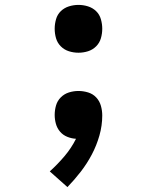

<svg xmlns="http://www.w3.org/2000/svg" viewBox="-20 -558 640 783"><path d="M300 -343Q280 -343 261 -349Q242 -355 228 -369Q214 -383 208.5 -402Q203 -421 203 -441Q203 -460 208.5 -479.5Q214 -499 228 -512.5Q242 -526 261 -532Q280 -538 300 -538Q320 -538 339 -532Q358 -526 372 -512.5Q386 -499 391.5 -479.5Q397 -460 397 -441Q397 -421 391.5 -402Q386 -383 372 -369Q358 -355 339 -349Q320 -343 300 -343ZM255 205 183 141Q215 112 243 79Q271 46 290 8Q272 7 254.5 0Q237 -7 225 -21Q213 -35 208 -53Q203 -71 203 -89Q203 -109 208.5 -128Q214 -147 228 -161Q242 -175 261 -181Q280 -187 300 -187Q320 -187 339.5 -181Q359 -175 372.5 -160.5Q386 -146 391.5 -126.5Q397 -107 397 -87Q397 -46 385.5 -5.5Q374 35 354.5 72Q335 109 309.5 142Q284 175 255 205Z"/></svg>

Font: Iosevka Slab Extended
Style: Bold
Weight: 700
Width: 7
Monospace: yes
Designer: Belleve Invis
Foundry: Belleve Invis
Version: Version 11.1.0; ttfautohint (v1.8.3)